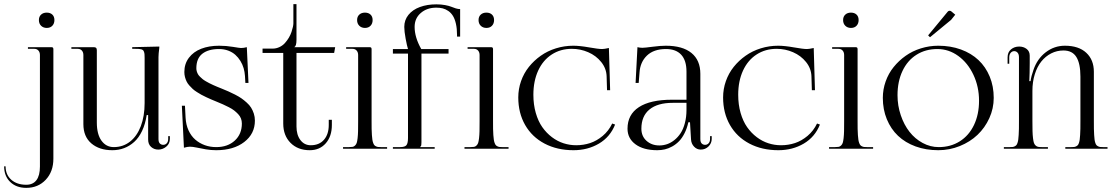

<svg xmlns="http://www.w3.org/2000/svg" viewBox="-105 -719 5379 928"><path d="M0 0ZM121 -658Q137.8 -658 147.9 -648.5Q158 -639 158 -622Q158 -605.2 148 -594.6Q138 -584 121 -584Q104.2 -584 93.6 -594.5Q83 -605 83 -622Q83 -638.5 93.4 -648.2Q103.8 -658 121 -658ZM88 -453Q88 -466.5 80.6 -474.8Q73.2 -483 61 -483H30V-491H143Q148.5 -491 150.8 -488.8Q153 -486.5 153 -481V48Q153 110.5 116.1 149.8Q79.2 189 22 189Q-26.2 189 -55.6 160.5Q-85 132 -85 85H-78Q-78 125.5 -50.5 149.8Q-23 174 22 174Q54.2 174 71.1 151.8Q88 129.5 88 86Z M298 -119V-453Q298 -466.5 290.6 -474.8Q283.2 -483 271 -483H240V-491H348Q356.2 -491 359.6 -487.6Q363 -484.2 363 -476V-127Q363 -70 385.5 -39Q408 -8 445 -8Q489.5 -8 523.4 -34.5Q557.2 -61 575.6 -109.2Q594 -157.5 594 -221V-439Q594 -449.8 593.5 -456.2Q593 -462.8 591.1 -468.1Q589.2 -473.5 586.6 -476.1Q584 -478.8 578.4 -480.5Q572.8 -482.2 566.4 -482.6Q560 -483 549 -483H534V-491L665 -494V-488Q661 -458 661 -443V-47Q661 -32.2 667.5 -25.6Q674 -19 684 -19Q694.2 -19 701.1 -26.6Q708 -34.2 708 -48V-61H716V-48Q716 -24.8 698.9 -10.4Q681.8 4 660 4Q639.8 4 625.4 -8.8Q611 -21.5 611 -45V-163H604Q597.5 -119.2 581.6 -86Q565.8 -52.8 543.4 -32.8Q521 -12.8 494.5 -2.9Q468 7 438 7Q374.8 7 336.4 -26Q298 -59 298 -119Z M940 7Q915 7 890.1 2.8Q865.2 -1.5 845.4 -5.8Q825.5 -10 813 -10Q801.5 -10 784 -5L774 -208H789L792 -150Q793.8 -116.2 806.1 -89.1Q818.5 -62 838.6 -44.4Q858.8 -26.8 884.6 -17.4Q910.5 -8 940 -8Q995.5 -8 1029.8 -39.5Q1064 -71 1064 -122Q1064 -135 1059.6 -146.4Q1055.2 -157.8 1046 -167.5Q1036.8 -177.2 1026.8 -185Q1016.8 -192.8 1001 -200.9Q985.2 -209 972.6 -214.6Q960 -220.2 941 -228Q925.8 -234.2 916.4 -238.2Q907 -242.2 892.2 -249.1Q877.5 -256 868.1 -261.2Q858.8 -266.5 846.5 -274.2Q834.2 -282 826.5 -289.1Q818.8 -296.2 810.2 -305.8Q801.8 -315.2 797 -325Q792.2 -334.8 789.1 -346.5Q786 -358.2 786 -371Q786 -410.5 807.9 -439.6Q829.8 -468.8 867.5 -483.4Q905.2 -498 954 -498Q988 -498 1020.8 -492.5Q1053.5 -487 1060 -487Q1073.2 -487 1088 -491L1096 -318H1081L1079 -352Q1077.8 -371.2 1072.5 -389.5Q1067.2 -407.8 1056.9 -424.6Q1046.5 -441.5 1032.4 -454.1Q1018.2 -466.8 998 -474.4Q977.8 -482 954 -482Q902.2 -482 873.1 -459.4Q844 -436.8 844 -389Q844 -381.2 846.2 -373.8Q848.5 -366.2 852 -360.1Q855.5 -354 862 -347.8Q868.5 -341.5 874.4 -336.6Q880.2 -331.8 889.9 -326.2Q899.5 -320.8 906.8 -316.9Q914 -313 925.8 -307.8Q937.5 -302.5 945.2 -299.4Q953 -296.2 966 -291Q985.8 -283 999.1 -277.1Q1012.5 -271.2 1030.9 -261.9Q1049.2 -252.5 1061.5 -244Q1073.8 -235.5 1087.2 -223.4Q1100.8 -211.2 1108.6 -198.8Q1116.5 -186.2 1121.8 -170.1Q1127 -154 1127 -136Q1127 -72.2 1075.4 -32.6Q1023.8 7 940 7Z M1264 -122V-463H1164V-484H1212Q1230 -484 1245.8 -491.5Q1261.5 -499 1272.1 -510.9Q1282.8 -522.8 1291 -536.6Q1299.2 -550.5 1303.9 -564.6Q1308.5 -578.8 1310.8 -589.2Q1313 -599.8 1313 -606V-699H1328V-527Q1328 -496.2 1318 -492V-491H1515L1510 -463H1328V-108Q1328 -67 1347 -42Q1366 -17 1397 -17Q1438 -17 1461 -43.6Q1484 -70.2 1484 -115V-140H1499V-115Q1499 -60 1469.6 -26.5Q1440.2 7 1392 7Q1334.5 7 1299.2 -28.5Q1264 -64 1264 -122Z M1553 0ZM1659 -658Q1675.8 -658 1685.9 -648.5Q1696 -639 1696 -622Q1696 -605.2 1686 -594.6Q1676 -584 1659 -584Q1642.2 -584 1631.6 -594.5Q1621 -605 1621 -622Q1621 -638.5 1631.4 -648.2Q1641.8 -658 1659 -658ZM1626 -134V-453Q1626 -466.5 1618.6 -474.8Q1611.2 -483 1599 -483H1568V-491H1681Q1686.5 -491 1688.8 -488.8Q1691 -486.5 1691 -481V-134Q1691 -111.2 1691.2 -95.8Q1691.5 -80.2 1692.5 -66.2Q1693.5 -52.2 1694.8 -43.9Q1696 -35.5 1698.6 -28.4Q1701.2 -21.2 1704.1 -17.8Q1707 -14.2 1712.1 -11.8Q1717.2 -9.2 1722.6 -8.6Q1728 -8 1736 -8H1766V0H1553V-8H1582Q1592.8 -8 1599.1 -9.1Q1605.5 -10.2 1611 -15.5Q1616.5 -20.8 1619 -28Q1621.5 -35.2 1623.4 -51Q1625.2 -66.8 1625.6 -84.9Q1626 -103 1626 -134Z M1794 0V-8H1829Q1852.2 -8 1859.6 -17.5Q1867 -27 1867 -52V-460H1794V-482H1867Q1862.2 -496.5 1855.6 -532Q1849 -567.5 1849 -589Q1849 -622.2 1869.2 -647.2Q1889.5 -672.2 1924.5 -685.1Q1959.5 -698 2004 -698Q2027 -698 2046.2 -694.4Q2065.5 -690.8 2075.8 -686.5Q2086 -682.2 2097.6 -678.6Q2109.2 -675 2119 -675V-542H2104V-550Q2104 -580.8 2098.6 -604.2Q2093.2 -627.8 2084.2 -642.2Q2075.2 -656.8 2062 -665.9Q2048.8 -675 2034.9 -678.5Q2021 -682 2004 -682Q1958.5 -682 1928.8 -656.2Q1899 -630.5 1899 -589Q1899 -538.5 1931 -482H2063V-460H1932V-31Q1932 -20.5 1931.1 -16.9Q1930.2 -13.2 1926 -9V-8H1996V0Z M2140 0ZM2246 -658Q2262.8 -658 2272.9 -648.5Q2283 -639 2283 -622Q2283 -605.2 2273 -594.6Q2263 -584 2246 -584Q2229.2 -584 2218.6 -594.5Q2208 -605 2208 -622Q2208 -638.5 2218.4 -648.2Q2228.8 -658 2246 -658ZM2213 -134V-453Q2213 -466.5 2205.6 -474.8Q2198.2 -483 2186 -483H2155V-491H2268Q2273.5 -491 2275.8 -488.8Q2278 -486.5 2278 -481V-134Q2278 -111.2 2278.2 -95.8Q2278.5 -80.2 2279.5 -66.2Q2280.5 -52.2 2281.8 -43.9Q2283 -35.5 2285.6 -28.4Q2288.2 -21.2 2291.1 -17.8Q2294 -14.2 2299.1 -11.8Q2304.2 -9.2 2309.6 -8.6Q2315 -8 2323 -8H2353V0H2140V-8H2169Q2179.8 -8 2186.1 -9.1Q2192.5 -10.2 2198 -15.5Q2203.5 -20.8 2206 -28Q2208.5 -35.2 2210.4 -51Q2212.2 -66.8 2212.6 -84.9Q2213 -103 2213 -134Z M2400 -248Q2400 -288.8 2413.4 -326.9Q2426.8 -365 2451.4 -395.8Q2476 -426.5 2508.8 -449.6Q2541.5 -472.8 2582.1 -485.4Q2622.8 -498 2666 -498Q2697.2 -498 2742.2 -490Q2787.2 -482 2805 -482Q2815.5 -482 2838 -487L2844 -283H2829L2827 -350Q2825.8 -388.2 2800.9 -419.2Q2776 -450.2 2738.1 -466.6Q2700.2 -483 2659 -483Q2604 -483 2561.8 -455.6Q2519.5 -428.2 2496.2 -377.8Q2473 -327.2 2473 -261Q2473 -213.5 2484.6 -173.1Q2496.2 -132.8 2516.1 -104.5Q2536 -76.2 2562.6 -56.1Q2589.2 -36 2619 -26.5Q2648.8 -17 2680 -17Q2715.2 -17 2747.2 -27.5Q2779.2 -38 2808 -62.1Q2836.8 -86.2 2854 -122L2868 -117Q2844 -56.8 2789.8 -24.9Q2735.5 7 2667 7Q2588 7 2527.2 -24.9Q2466.5 -56.8 2433.2 -114.8Q2400 -172.8 2400 -248Z M2928 -97Q2928 -165.2 2983 -201.1Q3038 -237 3143 -237H3213V-373Q3213 -426.8 3187.6 -454.4Q3162.2 -482 3114 -482Q3054.8 -482 3022 -450.5Q2989.2 -419 2986 -368L2982 -318H2967L2976 -491Q2988 -488 3000 -488Q3011 -488 3048.8 -493Q3086.5 -498 3113 -498Q3194 -498 3237 -463Q3280 -428 3280 -362V-47Q3280 -32.2 3286.5 -25.6Q3293 -19 3303 -19Q3313.2 -19 3320.1 -26.6Q3327 -34.2 3327 -48V-61H3335V-48Q3335 -26.5 3319.5 -11.2Q3304 4 3282 4Q3263.2 4 3249.8 -10.1Q3236.2 -24.2 3235 -45L3230 -128H3222Q3215.5 -98.5 3203.6 -75Q3191.8 -51.5 3177 -36.4Q3162.2 -21.2 3144.2 -11.2Q3126.2 -1.2 3108.5 2.9Q3090.8 7 3072 7Q3005.2 7 2966.6 -21.5Q2928 -50 2928 -97ZM2995 -97Q2995 -60.5 3020 -38.2Q3045 -16 3082 -16Q3100.8 -16 3119 -22.1Q3137.2 -28.2 3154.4 -41.9Q3171.5 -55.5 3184.5 -75.1Q3197.5 -94.8 3205.2 -123.9Q3213 -153 3213 -188V-222H3147Q3073.5 -222 3034.2 -189.9Q2995 -157.8 2995 -97Z M3390 -248Q3390 -288.8 3403.4 -326.9Q3416.8 -365 3441.4 -395.8Q3466 -426.5 3498.8 -449.6Q3531.5 -472.8 3572.1 -485.4Q3612.8 -498 3656 -498Q3687.2 -498 3732.2 -490Q3777.2 -482 3795 -482Q3805.5 -482 3828 -487L3834 -283H3819L3817 -350Q3815.8 -388.2 3790.9 -419.2Q3766 -450.2 3728.1 -466.6Q3690.2 -483 3649 -483Q3594 -483 3551.8 -455.6Q3509.5 -428.2 3486.2 -377.8Q3463 -327.2 3463 -261Q3463 -213.5 3474.6 -173.1Q3486.2 -132.8 3506.1 -104.5Q3526 -76.2 3552.6 -56.1Q3579.2 -36 3609 -26.5Q3638.8 -17 3670 -17Q3705.2 -17 3737.2 -27.5Q3769.2 -38 3798 -62.1Q3826.8 -86.2 3844 -122L3858 -117Q3834 -56.8 3779.8 -24.9Q3725.5 7 3657 7Q3578 7 3517.2 -24.9Q3456.5 -56.8 3423.2 -114.8Q3390 -172.8 3390 -248Z M3902 0ZM4008 -658Q4024.8 -658 4034.9 -648.5Q4045 -639 4045 -622Q4045 -605.2 4035 -594.6Q4025 -584 4008 -584Q3991.2 -584 3980.6 -594.5Q3970 -605 3970 -622Q3970 -638.5 3980.4 -648.2Q3990.8 -658 4008 -658ZM3975 -134V-453Q3975 -466.5 3967.6 -474.8Q3960.2 -483 3948 -483H3917V-491H4030Q4035.5 -491 4037.8 -488.8Q4040 -486.5 4040 -481V-134Q4040 -111.2 4040.2 -95.8Q4040.5 -80.2 4041.5 -66.2Q4042.5 -52.2 4043.8 -43.9Q4045 -35.5 4047.6 -28.4Q4050.2 -21.2 4053.1 -17.8Q4056 -14.2 4061.1 -11.8Q4066.2 -9.2 4071.6 -8.6Q4077 -8 4085 -8H4115V0H3902V-8H3931Q3941.8 -8 3948.1 -9.1Q3954.5 -10.2 3960 -15.5Q3965.5 -20.8 3968 -28Q3970.5 -35.2 3972.4 -51Q3974.2 -66.8 3974.6 -84.9Q3975 -103 3975 -134Z M4162 0ZM4390 -539 4381 -548 4476 -663Q4480 -667 4484 -667Q4489.5 -667 4493 -664L4512 -648L4492 -623ZM4430 7Q4370.5 7 4320.5 -11.2Q4270.5 -29.5 4235.6 -62.5Q4200.8 -95.5 4181.4 -142.6Q4162 -189.8 4162 -246Q4162 -286.8 4175.6 -325.2Q4189.2 -363.8 4214.2 -394.8Q4239.2 -425.8 4272.1 -449.1Q4305 -472.5 4345.9 -485.2Q4386.8 -498 4430 -498Q4489.5 -498 4539.5 -479.8Q4589.5 -461.5 4624.4 -428.6Q4659.2 -395.8 4678.6 -348.9Q4698 -302 4698 -246Q4698 -194.8 4676.8 -148Q4655.5 -101.2 4619.6 -67.2Q4583.8 -33.2 4534.1 -13.1Q4484.5 7 4430 7ZM4432 -8Q4489.5 -8 4533.9 -35.9Q4578.2 -63.8 4602.6 -114.8Q4627 -165.8 4627 -232Q4627 -299.8 4600 -357.2Q4573 -414.8 4526.8 -448.4Q4480.5 -482 4426 -482Q4368.5 -482 4324.8 -454.4Q4281 -426.8 4257 -376Q4233 -325.2 4233 -259Q4233 -208.2 4248.8 -161.9Q4264.5 -115.5 4291 -81.8Q4317.5 -48 4354.5 -28Q4391.5 -8 4432 -8Z M4747 0V-8H4776Q4784 -8 4789.4 -8.6Q4794.8 -9.2 4799.8 -11.9Q4804.8 -14.5 4807.6 -17.8Q4810.5 -21 4813 -28.5Q4815.5 -36 4816.6 -44.2Q4817.8 -52.5 4818.6 -66.9Q4819.5 -81.2 4819.8 -96.5Q4820 -111.8 4820 -135V-442Q4820 -456.8 4813.4 -464.2Q4806.8 -471.8 4797 -471.8Q4787 -471.8 4780 -463.6Q4773 -455.5 4773 -442V-411H4765V-442Q4765 -466.5 4781.4 -480.2Q4797.8 -494 4821 -494Q4842 -494 4857 -482.5Q4872 -471 4872 -450V-414Q4872 -400.5 4871.4 -366.4Q4870.8 -332.2 4870 -327H4876Q4879.2 -350.5 4890 -381Q4908 -434.5 4949.2 -466.2Q4990.5 -498 5042 -498Q5108.5 -498 5145.2 -464Q5182 -430 5182 -372V-135Q5182 -111.8 5182.2 -96.5Q5182.5 -81.2 5183.4 -66.9Q5184.2 -52.5 5185.4 -44.2Q5186.5 -36 5189 -28.5Q5191.5 -21 5194.4 -17.8Q5197.2 -14.5 5202.2 -11.9Q5207.2 -9.2 5212.6 -8.6Q5218 -8 5226 -8H5248V0H5044V-8H5073Q5081 -8 5086.4 -8.6Q5091.8 -9.2 5096.8 -11.9Q5101.8 -14.5 5104.6 -17.8Q5107.5 -21 5110 -28.5Q5112.5 -36 5113.6 -44.2Q5114.8 -52.5 5115.6 -66.9Q5116.5 -81.2 5116.8 -96.5Q5117 -111.8 5117 -135V-349Q5117 -412 5097.4 -443.5Q5077.8 -475 5035 -475Q5003.2 -475 4975.8 -461Q4948.2 -447 4928.1 -421.9Q4908 -396.8 4896.5 -360.1Q4885 -323.5 4885 -280V-135Q4885 -104.2 4885.5 -85.5Q4886 -66.8 4887.9 -51.1Q4889.8 -35.5 4892.4 -28.1Q4895 -20.8 4900.6 -15.6Q4906.2 -10.5 4912.8 -9.2Q4919.2 -8 4930 -8H4960V0Z"/></svg>

Font: FogtwoNo5
Style: Regular
Weight: 400
Designer: gluk (gluksza@wp.pl)
Foundry: gluk (gluksza@wp.pl)
Version: Version 0.87